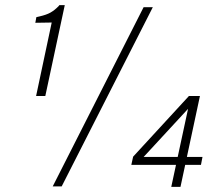

<svg xmlns="http://www.w3.org/2000/svg" viewBox="-20 -728 825 750"><path d="M212 -708H233L157 -353H121L182 -640L118 -639L122 -661L135 -664Q161 -670 176.5 -678.5Q192 -687 208 -703ZM221 0H186L541 -700H577ZM685 2H649L720 -328L735 -325L531 -104L525 -115H771L765 -84H493L500 -116L718 -353H761Z"/></svg>

Font: Be Vietnam Pro Variable Thin
Style: Italic
Weight: 100
Italic angle: -12°
Designer: Lam Bao, Tony Le, Vietanh Nguyen
Foundry: Yellow Type Foundry
Version: Version 1.002